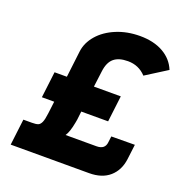

<svg xmlns="http://www.w3.org/2000/svg" viewBox="-132 -852 917 967"><g transform="rotate(20 326.5 -368.5)"><path d="M492 -212 618 -213 608 -132Q600 -71 559.5 -35.5Q519 0 450 0H30L47 -140H92Q114 -140 125 -144Q136 -148 143 -163.5Q150 -179 154 -213L162 -278H96L113 -418H179L196 -560Q202 -608 237 -648.5Q272 -689 329.5 -713Q387 -737 456 -737Q530 -737 581 -708Q632 -679 653 -627L539 -555Q500 -597 442 -597Q393 -597 367 -575Q341 -553 335 -504L324 -418H468L451 -278H307L302 -234L299 -217Q289 -162 273 -140H439Q484 -140 488 -179Z"/></g></svg>

Font: Josefin Sans
Style: Bold Italic
Weight: 700
Italic angle: -7°
Designer: Santiago Orozco
Foundry: Typemade
Version: Version 2.000